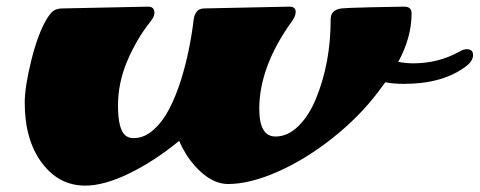

<svg xmlns="http://www.w3.org/2000/svg" viewBox="-20 -528 1459 584"><path d="M172.4 -502.4 430.7 -507.8Q449.7 -507.8 449.7 -488.8Q449.7 -477.5 438 -462.9Q396 -410.2 367.4 -343.3Q338.9 -276.4 338.9 -207Q338.9 -134.3 361.8 -115.7Q371.6 -107.9 386.7 -107.9Q418.5 -107.9 446.5 -132.8Q474.6 -157.7 494.4 -195.8Q514.2 -233.9 530.3 -283.7Q557.1 -369.6 569.3 -469.7Q570.3 -481.4 577.9 -491.9Q585.4 -502.4 602.1 -502.4L860.4 -507.8Q879.4 -507.8 879.4 -491.7Q879.4 -479 867.7 -462.9Q768.6 -325.2 768.6 -196.8Q768.6 -112.8 817.9 -112.8Q855.5 -112.8 887.7 -144.5Q919.9 -176.3 940.9 -227.5Q985.8 -336.4 985.8 -469.7Q985.8 -498 1018.6 -502.4Q1029.3 -503.9 1108.2 -505.9Q1187 -507.8 1209.5 -507.8Q1231.9 -507.8 1231.9 -487.3Q1231.9 -414.1 1191.4 -339.8Q1213.9 -335.4 1236.8 -335.4Q1313.5 -335.4 1376.5 -370.6Q1390.1 -378.4 1399.4 -378.4Q1418.9 -378.4 1418.9 -360.6Q1418.9 -342.8 1397.9 -326.7Q1327.6 -272.9 1208.5 -272.9Q1176.8 -272.9 1151.9 -277.8L1129.9 -248Q1072.8 -172.4 991 -107.7Q909.2 -43 824.5 -5.6Q739.7 31.7 673.8 31.7Q631.3 31.7 590.6 -5.4Q549.8 -42.5 524.9 -99.6Q450.2 -38.1 373.5 -0.7Q296.9 36.6 239.3 36.6Q158.7 36.6 106.9 -33.2Q55.2 -103 55.2 -215.8Q55.2 -263.7 75.4 -345.2Q95.7 -426.8 123 -471.7Q134.3 -489.7 144 -496.1Q153.8 -502.4 172.4 -502.4Z"/></svg>

Font: Sonsie One
Style: Regular
Weight: 400
Designer: Riccardo De Franceschi
Foundry: Sorkin Type Co
Version: Version 1.003